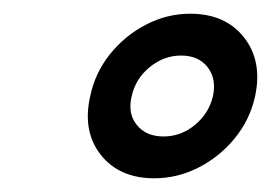

<svg xmlns="http://www.w3.org/2000/svg" viewBox="-20 -820 395 280"><path d="M111.5 -679.5Q118.5 -713.5 140.2 -740.8Q162 -768 192.8 -784Q223.5 -800 257.5 -800Q308.5 -800 335.8 -765.5Q363 -731 352 -679.5Q344.5 -645.5 322.5 -618.5Q300.5 -591.5 269.8 -575.8Q239 -560 205 -560Q154 -560 127 -594.2Q100 -628.5 111.5 -679.5ZM172 -679.5Q166 -654.5 179.5 -637.8Q193 -621 218.5 -621Q244 -621 264.2 -637.8Q284.5 -654.5 290.5 -679.5Q296 -705 282.8 -722Q269.5 -739 244 -739Q219 -739 198.2 -722Q177.5 -705 172 -679.5Z"/></svg>

Font: Besley* Narrow Semi
Style: Italic
Weight: 600
Width: 4
Italic angle: -13°
Designer: Owen Earl
Foundry: indestructible type*
Version: Version 3.000; ttfautohint (v1.8.3)